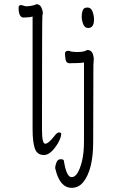

<svg xmlns="http://www.w3.org/2000/svg" viewBox="-20 -729 540 919"><path d="M257 -43Q223 13 190.5 13Q158 13 147 -17.5Q136 -48 136 -110V-650Q124 -646 111.5 -646Q99 -646 92 -645Q69 -646 69 -693Q69 -705 82 -705Q101 -699 104 -699Q134 -699 155 -709Q175 -708 182 -683Q185 -673 185 -667.5Q185 -662 183 -655.5Q181 -649 181 -108Q181 -41 196.5 -41Q212 -41 242 -80Q253 -95 263 -95Q273 -95 273 -88Q273 -71 257 -43ZM323 170Q266 170 245 79L244 76Q244 65 250 49Q256 33 270.5 33Q285 33 286 41V42Q298 119 323 119Q353 119 372 44Q382 4 382 -51V-430Q367 -427 343.5 -427Q320 -427 315 -426Q297 -426 294 -443.5Q291 -461 291 -473.5Q291 -486 309 -486Q323 -480 352.5 -480Q382 -480 398 -490Q422 -489 427 -461Q429 -452 429 -449L427 -416L426 -50Q426 83 379 142Q357 170 323 170ZM402 -595Q385 -595 378 -614Q371 -633 371 -649.5Q371 -666 376 -679.5Q381 -693 398.5 -693Q416 -693 423 -673.5Q430 -654 430 -636Q430 -595 402 -595Z"/></svg>

Font: LXGW WenKai Mono TC Light
Style: Regular
Weight: 300
Designer: LXGW / Fontworks Inc.
Foundry: LXGW / Fontworks Inc.
Version: Version 1.330